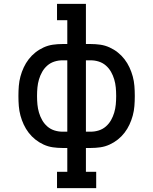

<svg xmlns="http://www.w3.org/2000/svg" viewBox="-20 -755 790 990"><path d="M274 215V131H327V8H302Q277 8 252.5 4.5Q228 1 205 -9.5Q182 -20 162.5 -35.5Q143 -51 128 -70.5Q113 -90 102.5 -112.5Q92 -135 85.5 -159Q79 -183 77 -208Q75 -233 75 -258V-262Q75 -287 77 -312Q79 -337 85.5 -361Q92 -385 102.5 -407.5Q113 -430 128 -449.5Q143 -469 162.5 -484.5Q182 -500 205 -510.5Q228 -521 252.5 -524.5Q277 -528 302 -528H327V-651H274V-735H423V-528H448Q473 -528 497.5 -524.5Q522 -521 545 -510.5Q568 -500 587.5 -484.5Q607 -469 622 -449.5Q637 -430 647.5 -407.5Q658 -385 664.5 -361Q671 -337 673 -312Q675 -287 675 -262V-258Q675 -233 673 -208Q671 -183 664.5 -159Q658 -135 647.5 -112.5Q637 -90 622 -70.5Q607 -51 587.5 -35.5Q568 -20 545 -9.5Q522 1 497.5 4.5Q473 8 448 8H423V131H476V215ZM327 -76V-444H302Q281 -444 260.5 -437.5Q240 -431 224 -417Q208 -403 197.5 -384.5Q187 -366 181 -345.5Q175 -325 173 -304Q171 -283 171 -262V-258Q171 -237 173 -216Q175 -195 181 -174.5Q187 -154 197.5 -135.5Q208 -117 224 -103Q240 -89 260.5 -82.5Q281 -76 302 -76ZM423 -76H448Q469 -76 489.5 -82.5Q510 -89 526 -103Q542 -117 552.5 -135.5Q563 -154 569 -174.5Q575 -195 577 -216Q579 -237 579 -258V-262Q579 -283 577 -304Q575 -325 569 -345.5Q563 -366 552.5 -384.5Q542 -403 526 -417Q510 -431 489.5 -437.5Q469 -444 448 -444H423Z"/></svg>

Font: Iosevka Etoile Medium
Style: Regular
Weight: 500
Designer: Belleve Invis
Foundry: Belleve Invis
Version: Version 22.1.2; ttfautohint (v1.8.4)